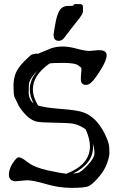

<svg xmlns="http://www.w3.org/2000/svg" viewBox="-20 -908 586 938"><path d="M266.6 -708.5C276.4 -708.5 285 -712.9 292.5 -721.7C318.8 -756.5 340.9 -784.9 358.6 -806.9C376.4 -828.9 385.3 -843.6 385.3 -851.1V-865.5V-870.1V-874C385.3 -875.7 385.1 -877 384.8 -877.9C384.4 -878.9 384.1 -880 383.8 -881.1C383.5 -882.2 383 -883.1 382.3 -883.8C381.7 -884.4 380.5 -885.3 378.7 -886.5C376.9 -887.6 372.3 -888.2 365 -888.2H351.8C350.3 -888.2 348.4 -888 345.9 -887.7C343.5 -887.4 341.7 -886.6 340.6 -885.3C339.4 -884 338.5 -882.3 337.9 -880.4C334.3 -879.4 325.2 -878.9 310.5 -878.9C295.9 -878.9 283.9 -873.3 274.7 -862.1C265.4 -850.8 257.8 -830.4 252 -800.8C248.4 -782.9 245 -762.2 241.7 -738.8C241.7 -718.6 250 -708.5 266.6 -708.5ZM417.5 -659.2C402.5 -659.2 382.1 -662.8 356.2 -669.9C330.3 -677.1 307 -680.7 286.1 -680.7C265.3 -680.7 246.4 -677.7 229.5 -671.9L166 -645.5H161.1L157.2 -646.5L135.3 -641.6C129.4 -638.3 116.9 -627.1 97.9 -607.9C78.9 -588.7 65.4 -570.1 57.6 -552.2C49.8 -534.3 45.9 -512.5 45.9 -486.8C45.9 -461.1 47.4 -443.8 50.3 -435.1L72.3 -389.6C101.2 -345.1 130.7 -319.7 160.6 -313.5C172.7 -310.9 200.8 -309.2 244.9 -308.6C289 -307.9 318 -306.6 331.8 -304.4C345.6 -302.3 358.8 -298.3 371.3 -292.2C383.9 -286.2 393.1 -280.6 398.9 -275.4C412.6 -245.1 419.4 -217.4 419.4 -192.4C419.4 -133.1 380.9 -88.7 303.7 -59.1C286.8 -60.7 256.5 -66.3 212.9 -75.9C169.3 -85.5 137 -98.6 116.2 -115C95.4 -131.4 80.4 -139.6 71.3 -139.6H69.8L67.9 -138.7H66.9L65.4 -137.7C58.9 -134.1 49.8 -123 38.1 -104.5L37.6 -104C28.2 -85.1 23.4 -69.3 23.4 -56.6V-54.7C23.4 -44.6 26.3 -36.7 32 -31C37.7 -25.3 45.6 -22.5 55.7 -22.5H56.2L111.8 -27.3C132 -27.3 163 -21.2 204.8 -8.8C246.7 3.6 288.1 9.8 329.1 9.8C370.1 9.8 396.9 7.5 409.4 2.9C422 -1.6 438.5 -15.5 459 -38.8C479.5 -62.1 493.9 -85.2 502.2 -108.2C510.5 -131.1 514.6 -148.4 514.6 -159.9C514.6 -171.5 514 -183.6 512.7 -196.3C511.4 -209 504.1 -229 490.7 -256.3C464 -309.4 429.7 -343.6 387.7 -358.9C369.1 -366 333 -371.7 279.3 -375.7C225.6 -379.8 187.8 -385.4 166 -392.6C149.1 -420.2 140.6 -446.8 140.6 -472.2C140.6 -517.4 167.5 -559.1 221.2 -597.2C222.2 -597.5 224.9 -598.1 229.5 -599.1C234 -600.1 254.1 -600.6 289.6 -600.6C325 -600.6 348.3 -597.2 359.4 -590.3C370.4 -583.5 376.5 -578.3 377.4 -574.7V-574.2L377.9 -567.4C377.9 -564.5 377.4 -558.6 376.5 -549.8C375.5 -541 375 -531.6 375 -521.5C375 -511.4 377.2 -504.2 381.6 -499.8C386 -495.4 392.5 -493.2 401.1 -493.2C409.7 -493.2 419.3 -498.3 429.7 -508.5C440.1 -518.8 454.6 -538.9 473.1 -568.8C491.7 -598.8 501 -622 501 -638.4C501 -654.9 488 -663.1 461.9 -663.1ZM335.9 -59.6C401.7 -91.8 434.6 -135.4 434.6 -190.4C434.6 -195.6 434.2 -201 433.6 -206.5C438.8 -190.3 441.4 -174.5 441.4 -159.2C441.4 -143.9 430.3 -124.5 408.2 -101.1C386.1 -77.6 370.2 -65 360.6 -63.2C351 -61.4 342.8 -60.2 335.9 -59.6ZM123.3 -506.8C125.4 -514 130.5 -523.3 138.4 -534.7C146.4 -546.1 154.8 -555.5 163.6 -563C138.2 -534 125.5 -503.6 125.5 -471.7C125.5 -449.5 131.7 -426.8 144 -403.3C128.1 -415 120.1 -433.4 120.1 -458.5C120.1 -483.6 121.2 -499.7 123.3 -506.8Z"/></svg>

Font: Drukaatie burti
Style: Regular
Weight: 400
Version: Version 0.14.4